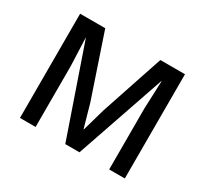

<svg xmlns="http://www.w3.org/2000/svg" viewBox="-135 -857 1124 1053"><g transform="rotate(30 427.0 -330.0)"><path d="M759 -660V0H660V-387L667 -562H665L472 0H382L188 -562H187L194 -387V0H95V-660H254L387 -266L428 -121H430L471 -265L603 -660Z"/></g></svg>

Font: Kantumruy Pro Medium
Style: Regular
Weight: 500
Designer: Sovichet Tep
Foundry: Sovichet Tep
Version: Version 1.002